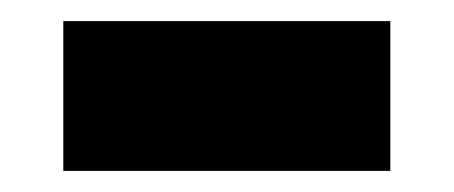

<svg xmlns="http://www.w3.org/2000/svg" viewBox="-20 -396 430 182"><path d="M40 -234V-376H350V-234Z"/></svg>

Font: Oxanium ExtraLight ExtraBold
Style: Regular
Weight: 800
Version: Version 2.000